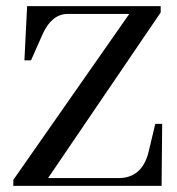

<svg xmlns="http://www.w3.org/2000/svg" viewBox="-20 -606 577 626"><path d="M506.8 0 508.8 -202.1H486.3L463.9 -108.4Q442.4 -26.4 368.2 -25.4H136.7L503.9 -565.4V-585.9H68.4L59.6 -409.2H81.1L120.1 -497.1Q149.4 -559.6 199.2 -560.5H401.4L23.4 -19.5V0Z"/></svg>

Font: Abhaya Libre Medium
Style: Regular
Weight: 500
Designer: Pushpananda Ekanayake, Sol Matas, Pathum Egodawatta
Foundry: Mooniak
Version: Version 1.050 ; ttfautohint (v1.6)